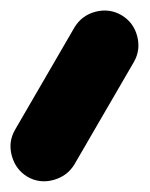

<svg xmlns="http://www.w3.org/2000/svg" viewBox="-25 -177 283 363"><path d="M26.9 157.2Q4.4 143.6 -2.7 117.4Q-9.8 91.3 3.4 68.4L115.7 -125Q129.4 -147.9 155.5 -154.8Q181.6 -161.6 204.6 -148.4Q227.5 -134.8 234.4 -108.6Q241.2 -82.5 228 -59.6L115.7 133.8Q102.1 156.2 75.9 163.3Q49.8 170.4 26.9 157.2Z"/></svg>

Font: Mikhak-FD Bold
Style: Regular
Weight: 700
Designer: Amin Abedi
Version: Version 3.3